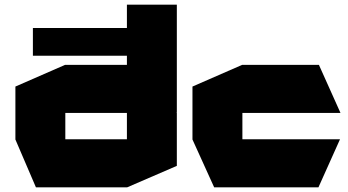

<svg xmlns="http://www.w3.org/2000/svg" viewBox="-20 -803 1491 823"><path d="M121 -564V-683H725V-564ZM737 -322 524 -525V-783H738V-322ZM260 -319V-525H601L738 -320V-319ZM134 0 46 -205V-206H524V0ZM46 -206V-432L259 -525H260V-206ZM524 0V-319H738V-92L525 0Z M898 0 805 -205V-206H1437V-205L1345 0ZM805 -206V-432L1018 -525H1019V-206ZM1019 -319V-525H1347L1439 -320V-319Z"/></svg>

Font: Foldit ExtraBold
Style: Regular
Weight: 800
Version: Version 1.003